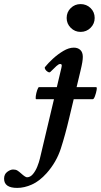

<svg xmlns="http://www.w3.org/2000/svg" viewBox="-187 -649 493 939"><path d="M207 -493Q179 -493 159 -513Q139 -533 139 -561Q139 -590 159 -609.5Q179 -629 207 -629Q236 -629 256 -609.5Q276 -590 276 -561Q276 -533 256 -513Q236 -493 207 -493ZM-103 270Q-167 270 -167 225Q-167 203 -151.5 191.5Q-136 180 -123 180Q-110 180 -102 185Q-94 190 -84 199Q-63 218 -55 218Q-39 218 -26 202.5Q-13 187 -4.5 165.5Q4 144 8 127L113 -316Q114 -321 114.5 -324Q115 -327 115 -329Q115 -336 107 -336Q100 -336 89 -326Q78 -316 59 -297Q55 -293 47 -297.5Q39 -302 34.5 -309.5Q30 -317 33 -321Q48 -340 72 -362Q96 -384 123 -400Q150 -416 174 -416Q194 -416 206 -404.5Q218 -393 218 -371Q218 -360 215.5 -344.5Q213 -329 207 -304L151 -70Q132 11 110.5 77.5Q89 144 41 198Q6 237 -31 253.5Q-68 270 -103 270ZM-10 -164Q-14 -164 -12 -179Q-10 -194 -5 -208.5Q0 -223 4 -223H283Q288 -223 285.5 -208.5Q283 -194 277.5 -179Q272 -164 267 -164Z"/></svg>

Font: Junicode
Style: Bold Italic
Weight: 700
Italic angle: -11°
Designer: Peter S. Baker
Version: Version 2.100; ttfautohint (v1.8.4)